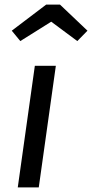

<svg xmlns="http://www.w3.org/2000/svg" viewBox="-20 -812 399 832"><path d="M131 -527H222L148 0H57ZM202 -718 68 -634 31 -679 180 -792H240L359 -679L315 -634Z"/></svg>

Font: Fira Sans Variable
Style: Italic
Weight: 397
Italic angle: -8°
Designer: Carrois Corporate & Edenspiekermann AG
Foundry: Carrois Corporate GbR & Edenspiekermann AG
Version: Version 4.202